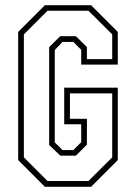

<svg xmlns="http://www.w3.org/2000/svg" viewBox="-20 -720 524 740"><path d="M153 0 50 -103V-597L153 -700H331L434 -597V-471H293V-528L262.5 -558.5H221L191 -527V-171.5L221 -141.5H262.5L293 -172V-241H227.5V-382H434V-103L331 0ZM163 -22.5H321L412.5 -113.5V-360H249.5V-262H315V-162.5L272.5 -120H212.5L169.5 -161V-538.5L212 -580.5H272.5L315 -538.5V-492H412.5V-587.5L321 -678.5H163L72 -587.5V-113.5Z"/></svg>

Font: Tourney Condensed ExtraLight
Style: Regular
Weight: 200
Width: 3
Designer: Tyler Finck
Foundry: Etcetera Type Co
Version: Version 1.010; ttfautohint (v1.8.3)